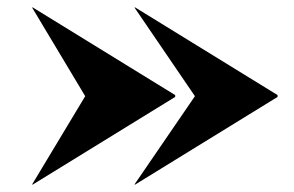

<svg xmlns="http://www.w3.org/2000/svg" viewBox="-20 -650 804 525"><path d="M213 -387 68 -629 69 -630 459 -390V-385L69 -145L68 -146ZM513 -387 348 -629 349 -630 739 -390V-385L349 -145L348 -146Z"/></svg>

Font: Bodoni* 96pt Fatface
Style: Regular
Weight: 900
Version: Version 2.3